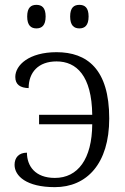

<svg xmlns="http://www.w3.org/2000/svg" viewBox="-20 -761 517 791"><path d="M307 -644C329 -644 345 -656 345 -693C345 -730 329 -741 307 -741C285 -741 269 -730 269 -693C269 -656 285 -644 307 -644ZM130 -644C152 -644 168 -656 168 -693C168 -730 152 -741 130 -741C108 -741 92 -730 92 -693C92 -656 108 -644 130 -644ZM206 10C337 10 430 -86 430 -273C430 -477 338 -546 213 -546C100 -546 43 -493 43 -444C43 -412 64 -399 98 -398C98 -463 138 -508 213 -508C295 -508 358 -449 360 -288H141V-249H360C359 -106 301 -28 206 -28C125 -28 91 -77 91 -132C58 -132 40 -112 40 -82C40 -36 89 10 206 10Z"/></svg>

Font: Noto Serif Light
Style: Regular
Weight: 300
Designer: Monotype Design Team
Foundry: Monotype Imaging Inc.
Version: Version 2.013